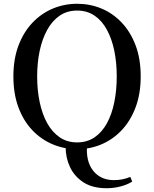

<svg xmlns="http://www.w3.org/2000/svg" viewBox="-20 -773 817 1018"><path d="M546 225Q471 225 423 194Q375 163 351.5 113.5Q328 64 328 6V-5H442Q434 81 473.5 131.5Q513 182 584 182Q608 182 628.5 178Q649 174 671 165L681 190Q653 207 617.5 216Q582 225 546 225ZM389 18Q321 18 260 -7.5Q199 -33 152 -82Q105 -131 78 -203Q51 -275 51 -368Q51 -460 78 -531.5Q105 -603 152 -652.5Q199 -702 260 -727.5Q321 -753 389 -753Q457 -753 517.5 -728Q578 -703 625 -653.5Q672 -604 699 -532.5Q726 -461 726 -368Q726 -276 699 -204Q672 -132 625 -82.5Q578 -33 517.5 -7.5Q457 18 389 18ZM389 -18Q442 -18 481.5 -45Q521 -72 547 -119.5Q573 -167 586 -231Q599 -295 599 -368Q599 -441 586 -504Q573 -567 547 -615Q521 -663 481.5 -690Q442 -717 389 -717Q336 -717 296.5 -690Q257 -663 230.5 -615Q204 -567 190.5 -504Q177 -441 177 -368Q177 -295 190.5 -231Q204 -167 230.5 -119.5Q257 -72 296.5 -45Q336 -18 389 -18Z"/></svg>

Font: Noto Serif TC ExtraLight SemiBold
Style: Regular
Weight: 600
Version: Version 2.003-H1;hotconv 1.1.1;makeotfexe 2.6.0